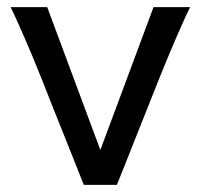

<svg xmlns="http://www.w3.org/2000/svg" viewBox="-20 -518 562 538"><path d="M512.7 -498Q502.4 -477.1 491.5 -452.6Q480.5 -428.2 470.5 -404.8Q460.4 -381.3 451.7 -360.4Q442.9 -339.4 437 -324.7Q432.1 -313 424.1 -292.7Q416 -272.5 406 -247.3Q396 -222.2 384.8 -194.1Q373.5 -166 362.8 -138.7Q336.9 -74.2 307.6 0H214.8Q186.5 -70.8 161.6 -133.8Q150.9 -160.6 139.6 -188.5Q128.4 -216.3 118.4 -241.9Q108.4 -267.6 99.9 -289.1Q91.3 -310.5 85.4 -324.7Q79.6 -339.4 70.8 -360.6Q62 -381.8 51.8 -405.3Q41.5 -428.7 30.8 -452.9Q20 -477.1 9.8 -498H112.3L261.2 -97.7L410.2 -498Z"/></svg>

Font: Andika APac
Style: Regular
Weight: 400
Designer: Victor Gaultney, Annie Olsen, Julie Remington, Don Collingsworth, Eric Hays, Becca Hirsbrunner
Foundry: SIL International
Version: Version 5.000